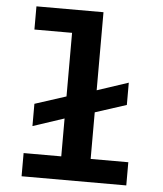

<svg xmlns="http://www.w3.org/2000/svg" viewBox="-53 -786 706 833"><g transform="rotate(5 300.0 -370.0)"><path d="M72 -101H236V-266L100 -221V-318L236 -362V-639H72V-740H364V-400L500 -445V-348L364 -304V-101H528V0H72Z"/></g></svg>

Font: IBM Plex Mono SemiBold
Style: Regular
Weight: 600
Monospace: yes
Designer: Mike Abbink, Paul van der Laan, Pieter van Rosmalen
Foundry: Bold Monday
Version: Version 2.3